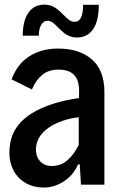

<svg xmlns="http://www.w3.org/2000/svg" viewBox="-20 -805 530 837"><path d="M435.1 -404.3V0H333L327.6 -88.4H320.3Q306.2 -55.2 281.5 -32.5Q256.8 -9.8 228 1.5Q199.2 12.7 171.9 12.7Q127.4 12.7 93 -6.6Q58.6 -25.9 39.8 -60.3Q21 -94.7 21 -137.7Q21 -197.8 45.7 -239.3Q70.3 -280.8 119.6 -311.5Q158.2 -335.4 210.7 -352.3Q263.2 -369.1 324.2 -377.4L324.7 -397Q327.1 -451.2 304.9 -476.3Q282.7 -501.5 234.9 -501.5Q192.4 -501.5 164.6 -479Q136.7 -456.5 119.1 -415L30.3 -459Q55.7 -526.4 108.2 -559.8Q160.6 -593.3 233.4 -593.3Q326.2 -593.3 380.6 -545.9Q435.1 -498.5 435.1 -404.3ZM323.2 -173.3V-293.9Q285.2 -289.6 250.7 -277.6Q216.3 -265.6 190.9 -247.6Q136.7 -208.5 136.7 -152.8Q136.7 -130.4 146.5 -113.5Q156.2 -96.7 172.9 -88.4Q189.5 -80.1 209 -81.5Q247.6 -82.5 275.6 -107.9Q303.7 -133.3 323.2 -173.3ZM233.4 -685.1Q218.8 -700.2 208.7 -707.3Q198.7 -714.4 186.5 -714.4Q169.9 -714.4 159.4 -696.3Q148.9 -678.2 149.4 -649.4H79.1Q79.1 -714.4 103.8 -749.5Q128.4 -784.7 172.9 -784.7Q199.7 -784.7 217.8 -773.2Q235.8 -761.7 256.3 -740.7Q271.5 -725.1 282 -717.5Q292.5 -710 305.7 -710Q342.3 -710 342.3 -784.2H410.6Q410.6 -713.4 385.7 -677.5Q360.8 -641.6 315.9 -641.6Q297.4 -641.6 282.7 -647.7Q268.1 -653.8 257.8 -662.4Q247.6 -670.9 233.4 -685.1Z"/></svg>

Font: Decalotype Medium
Style: Regular
Weight: 500
Designer: Alfredo Marco Pradil
Foundry: Alfredo Marco Pradil
Version: Version 1.0